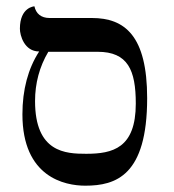

<svg xmlns="http://www.w3.org/2000/svg" viewBox="-20 -577 550 608"><path d="M289 -413C385 -413 410 -355 410 -249C410 -108 337 -90 253 -90C188 -90 91 -94 91 -257C91 -313 105 -366 133 -413ZM250 11C347 11 446 -21 446 -266C446 -464 375 -520 271 -520H137C110 -520 94 -534 89 -557C89 -557 43 -555 43 -486C43 -465 57 -414 104 -414C69 -360 51 -293 51 -215C51 -16 185 11 250 11Z"/></svg>

Font: Libertinus Serif
Style: Regular
Weight: 400
Designer: Philipp H. Poll
Foundry: Khaled Hosny
Version: Version 6.2